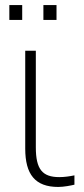

<svg xmlns="http://www.w3.org/2000/svg" viewBox="-20 -731 332 761"><path d="M17 -652H68V-711H17ZM152 -652H204V-711H152ZM211 10C233 10 263 4 275 1V-36C256 -32 235 -29 215 -29C148 -29 122 -60 122 -147V-530H80V-142C80 -40 119 10 211 10Z"/></svg>

Font: Kathrein 35 Thin
Style: Regular
Weight: 250
Designer: Lazydogs Typefoundry, based on Open Sans by Ascender Corporation
Foundry: Lazydogs Typefoundry
Version: Version 1.003;PS 001.003;hotconv 1.0.88;makeotf.lib2.5.64775